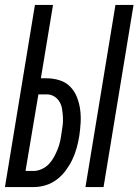

<svg xmlns="http://www.w3.org/2000/svg" viewBox="-25 -755 559 775"><path d="M320 0 441 -735H514L393 0ZM-5 0 116 -735H189L140 -439H163Q190 -439 215.5 -431Q241 -423 258.5 -405Q276 -387 285.5 -363Q295 -339 298.5 -313Q302 -287 300.5 -260Q299 -233 295 -206Q291 -182 284.5 -158Q278 -134 267 -111Q256 -88 240.5 -67Q225 -46 204.5 -30.5Q184 -15 160 -7.5Q136 0 112 0ZM78 -65H111Q127 -65 143.5 -72.5Q160 -80 172 -92.5Q184 -105 192.5 -120.5Q201 -136 207.5 -152Q214 -168 217.5 -184Q221 -200 223 -216Q226 -233 228 -249.5Q230 -266 229 -282.5Q228 -299 225.5 -315Q223 -331 215 -344.5Q207 -358 193.5 -366Q180 -374 164 -374H130Z"/></svg>

Font: Iosevka Term Curly
Style: Italic
Weight: 400
Italic angle: -9°
Designer: Belleve Invis
Foundry: Belleve Invis
Version: Version 32.3.0